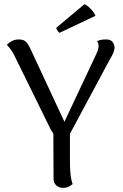

<svg xmlns="http://www.w3.org/2000/svg" viewBox="-20 -894 593 925"><path d="M273 -228Q260 -229 251.5 -235Q243 -241 237 -250Q231 -259 226 -267L47 -631Q42 -641 32.5 -654.5Q23 -668 13 -678Q20 -686 35 -695Q50 -704 71 -704Q94 -704 105.5 -692Q117 -680 126 -660L304 -278L270 -264L445 -636Q455 -658 455 -671Q455 -678 453 -684.5Q451 -691 448 -696Q457 -700 466.5 -702Q476 -704 492 -704Q512 -704 521.5 -692.5Q531 -681 532 -665Q532 -655 526.5 -641Q521 -627 512 -613L313 -242ZM317 -277V-114Q317 -85 319.5 -57Q322 -29 330 -7Q324 -2 312.5 4.5Q301 11 284 11Q264 11 251 -1Q238 -13 238 -33L237 -266ZM440 -818 267 -736Q262 -738 256.5 -747Q251 -756 251 -760L387 -874Q397 -870 407.5 -860.5Q418 -851 427 -840Q436 -829 440 -818Z"/></svg>

Font: Arima Thin
Style: Regular
Weight: 400
Version: Version 1.100